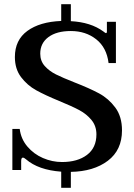

<svg xmlns="http://www.w3.org/2000/svg" viewBox="-20 -810 641 916"><path d="M318 10V86H272V9Q163 1 104 -50Q95 -58 89 -58Q81 -58 81 -41V1H39V-195H74Q80 -147 110.5 -111Q141 -75 185 -56Q229 -37 276 -37Q350 -37 395 -71Q440 -105 440 -169Q440 -209 416.5 -237.5Q393 -266 358.5 -284.5Q324 -303 263 -328Q195 -356 152.5 -379.5Q110 -403 80.5 -442Q51 -481 51 -538Q51 -619 110.5 -662.5Q170 -706 272 -710V-790H318V-709Q413 -704 473 -660Q483 -652 485 -652Q490 -652 490 -659V-706H533V-509H498Q489 -583 439 -622.5Q389 -662 318 -662Q250 -662 211 -633Q172 -604 172 -554Q172 -519 193.5 -495Q215 -471 247 -455Q279 -439 335 -417Q407 -389 452.5 -364.5Q498 -340 530 -297Q562 -254 562 -188Q562 -94 494.5 -43Q427 8 318 10Z"/></svg>

Font: Taviraj Medium
Style: Regular
Weight: 500
Designer: Katatrad Team
Foundry: CadsonDemak
Version: Version 1.001